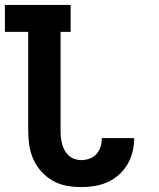

<svg xmlns="http://www.w3.org/2000/svg" viewBox="-30 -755 650 783"><path d="M301 8Q271 8 241.5 2.5Q212 -3 186 -17.5Q160 -32 139.5 -54.5Q119 -77 106.5 -104.5Q94 -132 89.5 -161.5Q85 -191 85 -221V-625H-10V-735H258V-625H217V-221Q217 -207 218.5 -193.5Q220 -180 223.5 -167Q227 -154 234 -141.5Q241 -129 251 -120Q261 -111 274.5 -106.5Q288 -102 301 -102Q318 -102 335 -108Q352 -114 363.5 -127Q375 -140 380 -156.5Q385 -173 385 -190V-192H517V-188Q517 -161 510 -134Q503 -107 489 -83.5Q475 -60 454 -41.5Q433 -23 408 -12Q383 -1 356 3.5Q329 8 301 8Z"/></svg>

Font: Iosevka HT Extrabold Extended
Style: Regular
Weight: 800
Width: 7
Monospace: yes
Designer: Belleve Invis
Foundry: Belleve Invis
Version: Version 32.3.0; ttfautohint (v1.8.4)